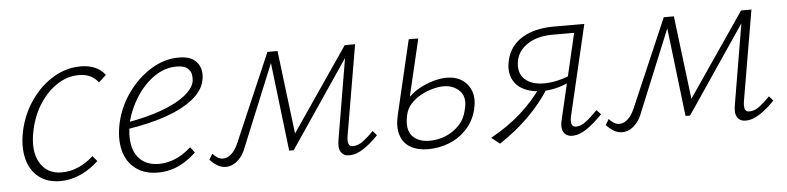

<svg xmlns="http://www.w3.org/2000/svg" viewBox="-35 -563 2952 720"><g transform="rotate(-5 1441.0 -203.5)"><path d="M169 6Q120 6 88 -19Q56 -44 44.5 -89Q33 -134 45 -193Q59 -257 94.5 -307.5Q130 -358 178.5 -387Q227 -416 281 -416Q310 -416 333.5 -406.5Q357 -397 373 -376L345 -350Q333 -366 315 -375Q297 -384 271 -384Q229 -384 191 -359.5Q153 -335 125 -292.5Q97 -250 85 -195Q68 -119 94 -72.5Q120 -26 177 -26Q210 -26 241 -40Q272 -54 296 -77L313 -57Q284 -29 246.5 -11.5Q209 6 169 6Z M536 6Q486 6 452.5 -19Q419 -44 407.5 -89Q396 -134 409 -193Q423 -254 459.5 -304.5Q496 -355 546 -386Q596 -417 651 -417Q688 -417 707 -402.5Q726 -388 731.5 -367.5Q737 -347 732 -325Q725 -287 686.5 -255.5Q648 -224 584.5 -201.5Q521 -179 435 -166L436 -191Q512 -204 568 -224.5Q624 -245 656.5 -270.5Q689 -296 695 -323Q697 -334 695 -348Q693 -362 680.5 -373Q668 -384 639 -384Q595 -384 556 -357Q517 -330 489 -287Q461 -244 448 -196Q437 -145 444 -107Q451 -69 476.5 -47.5Q502 -26 544 -26Q571 -26 602 -38Q633 -50 664 -78L680 -57Q658 -36 634 -21.5Q610 -7 585.5 -0.5Q561 6 536 6Z M1256 4Q1235 4 1225 -11.5Q1215 -27 1221 -59L1277 -391L1295 -395L1050 -33H1033L991 -387L1002 -409H1022L1063 -75L1048 -77L1275 -409H1314L1256 -69Q1253 -50 1256.5 -39.5Q1260 -29 1273 -29Q1293 -29 1313 -44.5Q1333 -60 1351 -79L1366 -62Q1341 -35 1312 -15.5Q1283 4 1256 4ZM792 7Q774 7 759 -2.5Q744 -12 732 -25L745 -47Q753 -37 763 -31Q773 -25 784 -25Q799 -25 814 -37.5Q829 -50 841 -77L984 -409H1011L869 -63Q860 -38 847.5 -23Q835 -8 821 -0.5Q807 7 792 7Z M1553 7Q1514 7 1487 -8.5Q1460 -24 1450 -55Q1440 -86 1450 -129L1516 -410H1552L1485 -126Q1474 -74 1496 -49Q1518 -24 1562 -24Q1593 -24 1622 -36Q1651 -48 1673 -71Q1695 -94 1702 -127Q1715 -174 1691.5 -198.5Q1668 -223 1630 -223Q1613 -223 1590 -217Q1567 -211 1545 -199Q1523 -187 1506.5 -169Q1490 -151 1485 -126H1460Q1469 -159 1490 -183Q1511 -207 1538 -222.5Q1565 -238 1593.5 -246Q1622 -254 1644 -254Q1679 -254 1703 -238Q1727 -222 1737 -193.5Q1747 -165 1737 -125Q1726 -82 1697.5 -52Q1669 -22 1631 -7.5Q1593 7 1553 7Z M2095 4Q2082 4 2072 -3Q2062 -10 2059 -24Q2056 -38 2061 -59L2136 -380H2055Q1999 -380 1962.5 -357Q1926 -334 1917 -295Q1909 -249 1934.5 -225Q1960 -201 2007 -201Q2034 -201 2062.5 -208Q2091 -215 2117 -227L2112 -203Q2084 -188 2055.5 -180.5Q2027 -173 1998 -173Q1969 -173 1944.5 -181Q1920 -189 1904 -205Q1888 -221 1882 -244.5Q1876 -268 1883 -298Q1895 -352 1942 -381Q1989 -410 2062 -410H2177L2097 -69Q2093 -51 2096.5 -40Q2100 -29 2113 -29Q2131 -29 2150.5 -44Q2170 -59 2194 -84L2210 -67Q2178 -34 2150 -15Q2122 4 2095 4ZM1823 10 1792 -15Q1856 -50 1906 -94.5Q1956 -139 1991 -191L2016 -181Q1981 -126 1933 -78.5Q1885 -31 1823 10Z M2748 4Q2727 4 2717 -11.5Q2707 -27 2713 -59L2769 -391L2787 -395L2542 -33H2525L2483 -387L2494 -409H2514L2555 -75L2540 -77L2767 -409H2806L2748 -69Q2745 -50 2748.5 -39.5Q2752 -29 2765 -29Q2785 -29 2805 -44.5Q2825 -60 2843 -79L2858 -62Q2833 -35 2804 -15.5Q2775 4 2748 4ZM2284 7Q2266 7 2251 -2.5Q2236 -12 2224 -25L2237 -47Q2245 -37 2255 -31Q2265 -25 2276 -25Q2291 -25 2306 -37.5Q2321 -50 2333 -77L2476 -409H2503L2361 -63Q2352 -38 2339.5 -23Q2327 -8 2313 -0.5Q2299 7 2284 7Z"/></g></svg>

Font: Ysabeau ExtraLight
Style: Italic
Weight: 250
Italic angle: -12°
Version: Version 2.000;gftools[0.9.27.dev2+g8671c4b]